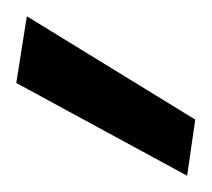

<svg xmlns="http://www.w3.org/2000/svg" viewBox="-20 -763 260 236"><path d="M210 -547 0 -661 13 -743 220 -616Z"/></svg>

Font: DM Sans Medium
Style: Regular
Weight: 500
Designer: Colophon Foundry, Jonny Pinhorn
Foundry: Colophon Foundry
Version: Version 4.004; ttfautohint (v1.8.4.7-5d5b)